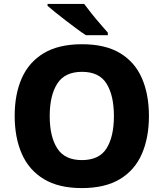

<svg xmlns="http://www.w3.org/2000/svg" viewBox="-20 -1044 836 981"><path d="M741 -451Q741 -341 705 -258Q669 -175 593 -129Q517 -83 398 -83Q280 -83 204 -129Q128 -175 91.5 -258Q55 -341 55 -452Q55 -563 91.5 -645Q128 -727 204 -772.5Q280 -818 399 -818Q518 -818 593.5 -772.5Q669 -727 705 -644.5Q741 -562 741 -451ZM234 -451Q234 -346 272.5 -286Q311 -226 398 -226Q487 -226 524.5 -286Q562 -346 562 -451Q562 -556 524.5 -616.5Q487 -677 399 -677Q311 -677 272.5 -616.5Q234 -556 234 -451ZM410 -1024Q426 -1002 448 -974.5Q470 -947 492.5 -921.5Q515 -896 531 -877V-864H419Q399 -877 372.5 -896.5Q346 -916 317.5 -938Q289 -960 264 -980Q239 -1000 223 -1014V-1024Z"/></svg>

Font: Noto Sans Kannada UI ExtraBold
Style: Regular
Weight: 800
Designer: Jelle Bosma - Monotype Design Team
Foundry: Monotype Imaging Inc.
Version: Version 2.005; ttfautohint (v1.8.4.7-5d5b)